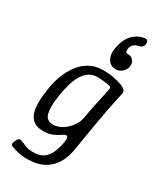

<svg xmlns="http://www.w3.org/2000/svg" viewBox="-247 -896 1009 1192"><g transform="rotate(30 258.0 -300.5)"><path d="M162 207Q125 207 95.5 200Q66 193 48 186Q36 181 35 173.5Q34 166 39 153Q46 135 54.5 128Q63 121 74 126Q90 131 113.5 141.5Q137 152 171 152Q219 152 246.5 132Q274 112 288.5 77Q303 42 311 -2Q314 -26 311 -34Q308 -42 297 -42Q290 -42 273.5 -30Q257 -18 229 -5.5Q201 7 159 7Q109 7 82 -20Q55 -47 49.5 -99Q44 -151 56 -225L60 -250Q66 -289 82.5 -333.5Q99 -378 127 -417.5Q155 -457 197 -482Q239 -507 296 -507Q343 -507 376 -500Q409 -493 437 -483Q454 -476 464.5 -465Q475 -454 470 -437Q458 -383 447 -327Q436 -271 426 -214.5Q416 -158 407 -102.5Q398 -47 389 7Q383 46 368 81.5Q353 117 326.5 145.5Q300 174 259.5 190.5Q219 207 162 207ZM194 -58Q226 -58 257.5 -77Q289 -96 312.5 -128Q336 -160 342 -200Q351 -254 363.5 -311Q376 -368 387 -421Q389 -430 385.5 -436Q382 -442 373 -443Q362 -445 339.5 -448.5Q317 -452 287 -452Q249 -452 222.5 -431.5Q196 -411 179.5 -379Q163 -347 154 -312.5Q145 -278 140 -250L136 -225Q124 -147 135 -102.5Q146 -58 194 -58ZM378 -670Q404 -670 418 -653Q432 -636 428 -610Q424 -585 404 -567.5Q384 -550 358 -550Q333 -550 318.5 -567.5Q304 -585 308 -610Q312 -636 332.5 -653Q353 -670 378 -670ZM358 -550Q334 -550 316.5 -564.5Q299 -579 292.5 -604Q286 -629 291 -660Q301 -723 334 -761Q367 -799 419 -808Q434 -810 440.5 -802Q447 -794 445 -780V-778Q441 -753 412 -747Q391 -743 378 -731Q365 -719 362 -700Q357 -670 378 -670Z"/></g></svg>

Font: Winky Sans Light
Style: Italic
Weight: 300
Italic angle: -8.97852°
Designer: Simon Atzbach
Foundry: typofactur
Version: Version 1.205